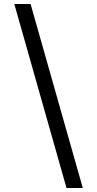

<svg xmlns="http://www.w3.org/2000/svg" viewBox="-20 -812 489 967"><path d="M52 -792H134L397 135H315Z"/></svg>

Font: lbangla05
Style: Book
Weight: 400
Designer: Jelle Bosma - Monotype Design Team
Foundry: Monotype Imaging Inc.
Version: Version 2.003